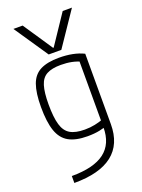

<svg xmlns="http://www.w3.org/2000/svg" viewBox="-183 -871 867 1171"><g transform="rotate(-20 250.0 -285.0)"><path d="M60 -790H120L248 -599H252L380 -790H440L291 -570H209ZM88 175Q231 175 301 122Q371 69 371 -39V-489L387 -458Q358 -472 326 -478.5Q294 -485 256 -485Q198 -485 164.5 -467Q131 -449 117.5 -405Q104 -361 104 -284Q104 -200 118 -152Q132 -104 166 -84Q200 -64 260 -64Q296 -64 326.5 -70.5Q357 -77 387 -88L402 -45Q374 -34 340.5 -27Q307 -20 262 -20Q186 -20 140.5 -45.5Q95 -71 75 -129Q55 -187 55 -284Q55 -376 74.5 -430Q94 -484 139.5 -507Q185 -530 260 -530Q355 -530 420 -498V-41Q420 89 336.5 154.5Q253 220 88 220Z"/></g></svg>

Font: M PLUS 1 Code Light
Style: Regular
Weight: 300
Designer: Coji Morishita
Foundry: UNDERFOREST DESIGN
Version: Version 1.002